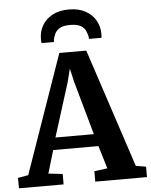

<svg xmlns="http://www.w3.org/2000/svg" viewBox="-77 -1042 859 1093"><g transform="rotate(-5 352.0 -495.0)"><path d="M45.5 -70 282.5 -747.5H436.5L660 -69.5L718 -59.5V0H422.5V-59.5L497.5 -69.5L458 -200H199.5L160.5 -69L241.5 -59.5V0H-13.5L-14 -59.5ZM438 -270 351.5 -578.5 334.5 -653.5 315 -577 218.5 -270ZM357.5 -989.5Q413 -989.5 451.5 -968.5Q490 -947.5 510.2 -912.5Q530.5 -877.5 530.5 -836Q530.5 -822.5 528.5 -812.5H457.5Q457.5 -814.5 457.5 -818.2Q457.5 -822 456.5 -826Q453.5 -841.5 445.8 -859Q438 -876.5 417.8 -888.8Q397.5 -901 357.5 -901Q317.5 -901 297.5 -888.8Q277.5 -876.5 269.5 -859Q261.5 -841.5 258.5 -826Q258 -822 257.8 -818.2Q257.5 -814.5 257.5 -812.5H186.5Q185 -822.5 185 -836.5Q185 -878 205 -912.8Q225 -947.5 263.5 -968.5Q302 -989.5 357.5 -989.5Z"/></g></svg>

Font: Merriweather
Style: Bold
Weight: 700
Designer: Eben Sorkin
Foundry: Eben Sorkin
Version: Version 2.100; ttfautohint (v1.7.19-72a1) -l 8 -r 50 -G 200 